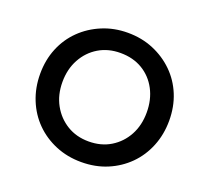

<svg xmlns="http://www.w3.org/2000/svg" viewBox="-120 -827 1003 955"><g transform="rotate(20 382.0 -349.0)"><path d="M178 -350Q178 -418 207 -471Q236 -524 286 -554Q336 -584 401 -584Q468 -584 518 -554Q568 -524 596 -471Q624 -418 624 -350Q624 -282 595.5 -229.5Q567 -177 517 -146.5Q467 -116 401 -116Q336 -116 286 -146.5Q236 -177 207 -229.5Q178 -282 178 -350ZM60 -350Q60 -277 85.5 -214Q111 -151 157 -105Q203 -59 265.5 -33Q328 -7 401 -7Q476 -7 538 -33Q600 -59 646 -105Q692 -151 717.5 -214Q743 -277 743 -350Q743 -424 717.5 -486Q692 -548 645.5 -593.5Q599 -639 537 -665Q475 -691 401 -691Q329 -691 266.5 -665Q204 -639 157.5 -593.5Q111 -548 85.5 -486Q60 -424 60 -350Z"/></g></svg>

Font: SpinnyJost
Style: Regular
Weight: 500
Version: Version 3.710